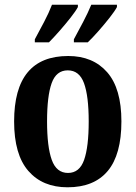

<svg xmlns="http://www.w3.org/2000/svg" viewBox="-20 -786 577 816"><path d="M267 10Q161 10 100.5 -59.5Q40 -129 40 -270Q40 -548 270 -548Q375 -548 435.5 -479Q496 -410 496 -270Q496 -129 438 -59.5Q380 10 267 10ZM269 -51Q318 -51 337.5 -106.5Q357 -162 357 -270Q357 -378 337 -432.5Q317 -487 268 -487Q219 -487 199.5 -432.5Q180 -378 180 -270Q180 -162 200 -106.5Q220 -51 269 -51ZM294 -619Q313 -654 333.5 -693Q354 -732 368 -766H477V-756Q468 -739 446 -711Q424 -683 398.5 -654Q373 -625 353 -606H294ZM128 -619Q147 -654 167.5 -693Q188 -732 201 -766H311V-756Q302 -739 280 -711Q258 -683 232.5 -654Q207 -625 188 -606H128Z"/></svg>

Font: Noto Serif Hebrew Condensed
Style: Bold
Weight: 700
Width: 3
Designer: Monotype Design Team
Foundry: Monotype Imaging Inc.
Version: Version 2.004; ttfautohint (v1.8.4.7-5d5b)